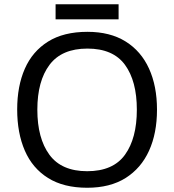

<svg xmlns="http://www.w3.org/2000/svg" viewBox="-20 -875 821 905"><path d="M720 -358Q720 -247 682.5 -164.5Q645 -82 572 -36Q499 10 391 10Q280 10 206.5 -36Q133 -82 97 -165Q61 -248 61 -359Q61 -469 97 -551Q133 -633 206.5 -679Q280 -725 392 -725Q499 -725 572 -679.5Q645 -634 682.5 -551.5Q720 -469 720 -358ZM156 -358Q156 -223 213 -145.5Q270 -68 391 -68Q513 -68 569 -145.5Q625 -223 625 -358Q625 -493 569 -569.5Q513 -646 392 -646Q271 -646 213.5 -569.5Q156 -493 156 -358ZM539 -855V-784H242V-855Z"/></svg>

Font: Noto Sans Thai Looped
Style: Regular
Weight: 400
Designer: Sasikarn Vongin, Ben Mitchell
Foundry: The Fontpad Ltd
Version: Version 1.001; ttfautohint (v1.8.4.7-5d5b)